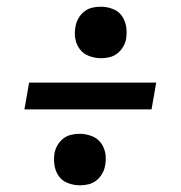

<svg xmlns="http://www.w3.org/2000/svg" viewBox="-20 -627 540 574"><path d="M282 -453Q264 -453 246.5 -459.5Q229 -466 218.5 -480Q208 -494 205 -512Q202 -530 206 -549Q208 -561 215 -573Q222 -585 232.5 -593Q243 -601 255.5 -604Q268 -607 281 -607Q299 -607 316.5 -600.5Q334 -594 344 -580Q354 -566 357 -548Q360 -530 357 -511Q355 -499 348 -487Q341 -475 330.5 -467Q320 -459 307.5 -456Q295 -453 282 -453ZM433 -300H53L67 -380H447ZM219 -73Q201 -73 183.5 -79.5Q166 -86 156 -100Q146 -114 143 -132Q140 -150 143 -169Q145 -181 152 -193Q159 -205 169.5 -213Q180 -221 192.5 -224Q205 -227 218 -227Q236 -227 253.5 -220.5Q271 -214 281.5 -200Q292 -186 295 -168Q298 -150 294 -131Q292 -119 285 -107Q278 -95 267.5 -87Q257 -79 244.5 -76Q232 -73 219 -73Z"/></svg>

Font: Iosevka Semibold Oblique
Style: Regular
Weight: 600
Italic angle: -9°
Monospace: yes
Designer: Belleve Invis
Foundry: Belleve Invis
Version: Version 32.5.0; ttfautohint (v1.8.4)